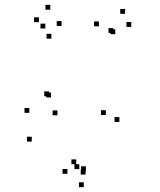

<svg xmlns="http://www.w3.org/2000/svg" viewBox="-20 -562 660 792"><path d="M472.5 -59V-79H452.5V-59ZM521.5 -451V-471H501.5V-451ZM496 -505V-525H476V-505ZM388 -453.5V-473.5H368V-453.5ZM190.5 -160V-180H170.5V-160ZM182.5 -165V-185H162.5V-165ZM234 -455V-475H214V-455ZM187.5 -522V-542H167.5V-522ZM140.5 -470.5V-490.5H120.5V-470.5ZM192 -402.5V-422.5H172V-402.5ZM167 -444.5V-464.5H147V-444.5ZM101 -96.5V-116.5H81V-96.5ZM111 22V2H91V22ZM217 -86.5V-106.5H197V-86.5ZM447.5 -426V-446H427.5V-426ZM455.5 -421V-441H435.5V-421ZM416.5 -87.5V-107.5H396.5V-87.5ZM334.5 144V124H314.5V144ZM307 135.5V115.5H287V135.5ZM333 158V138H313V158ZM294.5 115.5V95.5H274.5V115.5ZM258 155V135H238V155ZM325.5 210V190H305.5V210Z"/></svg>

Font: Monaspace Radon Dots Var
Style: Regular
Weight: 400
Designer: Riley Cran and the Lettermatic Team
Version: Version 1.100 (Monaspace Radon Dots)